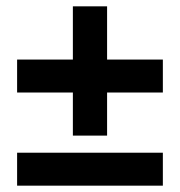

<svg xmlns="http://www.w3.org/2000/svg" viewBox="-20 -586 568 606"><path d="M210 -158V-294H34V-398H210V-566H318V-398H494V-294H318V-158ZM34 0V-104H494V0Z"/></svg>

Font: Toshiba Sans
Style: Bold
Weight: 700
Designer: Paul D. Hunt
Foundry: Toshiba Corporation
Version: Version 2.020;PS 2.0;hotconv 1.0.86;makeotf.lib2.5.63406